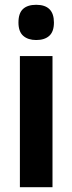

<svg xmlns="http://www.w3.org/2000/svg" viewBox="-20 -781 302 801"><path d="M131 -761Q205 -761 205 -687Q205 -649 185.5 -631.5Q166 -614 131 -614Q97 -614 77 -631.5Q57 -649 57 -687Q57 -726 76 -743.5Q95 -761 131 -761ZM199 -547V0H63V-547Z"/></svg>

Font: Noto Sans Condensed
Style: Bold
Weight: 700
Width: 3
Designer: Monotype Design Team
Foundry: Monotype Imaging Inc.
Version: Version 2.013; ttfautohint (v1.8.4.7-5d5b)